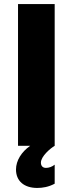

<svg xmlns="http://www.w3.org/2000/svg" viewBox="-20 -720 359 948"><path d="M69 0H129C86 30 59 73 59 117C59 174 99 208 164 208C191 208 220 203 250 187V93C238 103 222 109 207 109C191 109 182 99 182 83C182 52 229 12 250 0V-700H69Z"/></svg>

Font: Fixel Display ExtraBold
Style: Regular
Weight: 800
Designer: AlfaBravo + MacPaw
Foundry: Kyrylo Tkachov, Marchela Mozhyna, Serhii Makarenko, Maria Weinstein, Zakhar Kryvoshyya
Version: Version 1.211